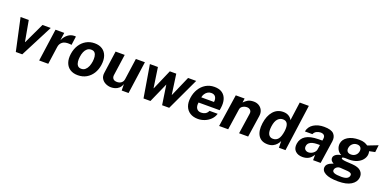

<svg xmlns="http://www.w3.org/2000/svg" viewBox="-9 -1724 5767 2877"><g transform="rotate(20 2875.0 -286.0)"><path d="M162 0 50 -517H180.5L240 -187.5H244L399.5 -517H531L265 0Z M534.5 0 607 -517H746.5L729.5 -394.5Q755.5 -454 802 -490.5Q848.5 -527 908.5 -527Q924.5 -527 929.5 -524L910 -385Q906 -386.5 900.2 -387.2Q894.5 -388 890 -388.5Q805.5 -396 766 -365.5Q726.5 -335 719.5 -283L679.5 0Z M1151.5 10Q1077.5 10 1027.5 -22.5Q977.5 -55 956.2 -114.5Q935 -174 946.5 -255.5Q958.5 -337 997.2 -398Q1036 -459 1095.8 -493Q1155.5 -527 1230 -527Q1305 -527 1354.8 -493.5Q1404.5 -460 1425.2 -399.2Q1446 -338.5 1434 -255.5Q1422.5 -177.5 1384.8 -117.8Q1347 -58 1287.8 -24Q1228.5 10 1151.5 10ZM1169 -98.5Q1205.5 -98.5 1231.2 -121Q1257 -143.5 1272.5 -180.2Q1288 -217 1294 -260.5Q1299.5 -301.5 1295.2 -337.8Q1291 -374 1272 -396.8Q1253 -419.5 1214 -419.5Q1176.5 -419.5 1150.5 -398Q1124.5 -376.5 1109.2 -340.5Q1094 -304.5 1088.5 -260.5Q1082.5 -220 1086.8 -182.8Q1091 -145.5 1110.2 -122Q1129.5 -98.5 1169 -98.5Z M1683.5 10Q1637.5 10 1596 -9.5Q1554.5 -29 1530.8 -66.8Q1507 -104.5 1515 -159.5L1565 -517H1710.5L1662.5 -178Q1657.5 -142 1676.8 -119Q1696 -96 1740 -96Q1781 -96 1808.5 -118.2Q1836 -140.5 1841 -180.5L1888.5 -517H2032.5L1960 0H1850.5L1848.5 -102.5Q1833 -57 1805.2 -32.8Q1777.5 -8.5 1745.2 0.8Q1713 10 1683.5 10Z M2198.5 0 2112 -517H2240L2287.5 -196.5H2291L2430 -517H2532.5L2577.5 -196.5H2581L2721 -517H2850.5L2608 0H2495L2448 -313L2309 0Z M3068 10Q2993 10 2941.2 -22.2Q2889.5 -54.5 2866.8 -113.5Q2844 -172.5 2856 -252.5Q2867 -330 2905 -392.2Q2943 -454.5 3003.2 -490.8Q3063.5 -527 3140.5 -527Q3217.5 -527 3265 -493.8Q3312.5 -460.5 3330.5 -401.2Q3348.5 -342 3337 -264.5L3330.5 -225H2994.5Q2984.5 -165.5 3007.5 -130.5Q3030.5 -95.5 3081 -95.5Q3117 -95.5 3146.2 -111.5Q3175.5 -127.5 3191.5 -164H3321.5Q3305 -109 3265 -70Q3225 -31 3173 -10.5Q3121 10 3068 10ZM3006 -312H3209Q3216 -359 3195.8 -392Q3175.5 -425 3125 -425Q3093 -425 3067.8 -408.5Q3042.5 -392 3026.5 -366.2Q3010.5 -340.5 3006 -312Z M3404 0 3481.5 -517H3622.5L3613.5 -450.5Q3639.5 -479 3674.5 -500.2Q3709.5 -521.5 3769 -521.5Q3815 -521.5 3851.8 -499.8Q3888.5 -478 3907.5 -438.2Q3926.5 -398.5 3918.5 -344.5L3867 0H3722.5L3771 -327Q3777.5 -365 3756 -386Q3734.5 -407 3701.5 -407Q3667 -407 3635.2 -388.5Q3603.5 -370 3598.5 -334.5L3548.5 0Z M4178.5 10Q4076.5 10 4029.8 -61.8Q3983 -133.5 4000.5 -261.5Q4017 -383 4078.8 -455Q4140.5 -527 4238 -527Q4291 -527 4327.8 -503.5Q4364.5 -480 4378.5 -447L4419 -743H4564.5L4462.5 0H4357.5L4355.5 -106Q4342.5 -77.5 4319.8 -51Q4297 -24.5 4262.2 -7.2Q4227.5 10 4178.5 10ZM4225 -95Q4278 -95 4309.2 -133.5Q4340.5 -172 4353.5 -263.5Q4373.5 -421 4270.5 -421Q4224.5 -421 4189.5 -384.8Q4154.5 -348.5 4142.5 -263.5Q4131 -177 4153.8 -136Q4176.5 -95 4225 -95Z M4735 10Q4662 10 4619.5 -31Q4577 -72 4587.5 -148Q4600 -233 4668.8 -277.2Q4737.5 -321.5 4871 -323L4933 -324L4937.5 -355Q4942.5 -391.5 4923.5 -410.2Q4904.5 -429 4866 -428.5Q4836 -428 4805.2 -413Q4774.5 -398 4759 -363H4639.5Q4655.5 -443 4724.2 -485Q4793 -527 4887.5 -527Q5003 -527 5045.2 -482Q5087.5 -437 5077 -363.5L5023 0H4902.5L4903 -87.5Q4869 -31.5 4827.8 -10.8Q4786.5 10 4735 10ZM4797 -86Q4822.5 -86 4847 -98.2Q4871.5 -110.5 4889 -130.2Q4906.5 -150 4910 -172.5L4921.5 -249L4871.5 -248Q4837 -247.5 4805.5 -239.5Q4774 -231.5 4752.8 -212.8Q4731.5 -194 4726.5 -162.5Q4721.5 -126.5 4742.2 -106.2Q4763 -86 4797 -86Z M5362 171Q5224 171 5157 133.8Q5090 96.5 5098 36.5Q5101.5 11.5 5117 -5.2Q5132.5 -22 5152 -32.5Q5171.5 -43 5187.8 -48.5Q5204 -54 5209 -56.5Q5203 -60.5 5189.2 -69.5Q5175.5 -78.5 5164.8 -95Q5154 -111.5 5158 -138Q5161.5 -162.5 5188.8 -184Q5216 -205.5 5272.5 -216Q5227.5 -239 5206.5 -281.8Q5185.5 -324.5 5191.5 -370.5Q5201.5 -440 5270 -482.5Q5338.5 -525 5447 -525Q5501.5 -525 5533.2 -513Q5565 -501 5589 -484Q5606.5 -491 5635.8 -502.2Q5665 -513.5 5696 -525.5Q5727 -537.5 5749.5 -546.5L5736 -432.5L5645.5 -414Q5653 -384 5649.5 -356Q5643.5 -313 5613.2 -275.8Q5583 -238.5 5530.2 -215.5Q5477.5 -192.5 5403 -192.5Q5391.5 -192.5 5375.8 -193Q5360 -193.5 5353 -194Q5322.5 -194 5309.5 -190.2Q5296.5 -186.5 5296.5 -177.5Q5298 -164.5 5318 -158.8Q5338 -153 5374.5 -150Q5392.5 -148.5 5420 -147.2Q5447.5 -146 5478 -143.5Q5573 -137 5615 -94.8Q5657 -52.5 5648 11.5Q5638 81.5 5566.5 126.2Q5495 171 5362 171ZM5406.5 -274Q5448.5 -274 5478 -299Q5507.5 -324 5513.5 -366Q5518.5 -403.5 5499.2 -425.8Q5480 -448 5443 -448Q5400.5 -448 5370.5 -421Q5340.5 -394 5334.5 -351Q5329.5 -315 5348.5 -294.5Q5367.5 -274 5406.5 -274ZM5384.5 89.5Q5445.5 89.5 5474.8 72Q5504 54.5 5508 24Q5513.5 -19.5 5441.5 -24.5L5328 -32Q5293.5 -34 5268.8 -14.8Q5244 4.5 5240.5 31.5Q5236 61 5271 75.2Q5306 89.5 5384.5 89.5Z"/></g></svg>

Font: Public Sans
Style: Bold Italic
Weight: 700
Italic angle: -8°
Designer: The Public Sans project authors (U.S. Web Design System). Libre Franklin designed by Pablo Impallari and Rodrigo Fuenzal
Version: Version 1.008; ttfautohint (v1.8.1) -l 8 -r 50 -G 200 -x 14 